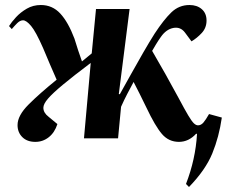

<svg xmlns="http://www.w3.org/2000/svg" viewBox="-20 -552 905 766"><path d="M454 -177 458 -176Q477 -210 501.5 -254Q526 -298 551 -341.5Q576 -385 597 -418Q633 -473 663.5 -502.5Q694 -532 736 -532Q766 -532 785 -515.5Q804 -499 804 -470Q804 -441 785 -420.5Q766 -400 744 -387L718 -422Q700 -446 671.5 -440.5Q643 -435 622 -405Q612 -391 602 -374.5Q592 -358 587 -349Q615 -301 640 -256.5Q665 -212 692 -162Q717 -115 731 -91.5Q745 -68 753.5 -60Q762 -52 770 -52Q782 -52 791.5 -63Q801 -74 814 -97L865 -83Q854 -6 827 60Q800 126 734 194L722 182Q760 84 766 -17L763 -19Q733 14 694 14Q653 14 626 -17.5Q599 -49 564 -123Q549 -154 536.5 -179Q524 -204 513 -225Q500 -201 487.5 -177Q475 -153 463 -126L451 0H315L342 -301Q273 -249 231.5 -214.5Q190 -180 171.5 -158.5Q153 -137 153 -122Q153 -102 174 -86L209 -57Q198 -23 174.5 -4.5Q151 14 121 14Q88 14 69 -5Q50 -24 50 -53Q50 -91 94 -135Q138 -179 206 -234Q192 -265 179 -296Q166 -327 152 -360Q123 -426 104 -448.5Q85 -471 72 -471Q60 -471 48.5 -459.5Q37 -448 27 -436L16 -448Q26 -464 44 -483.5Q62 -503 87 -517.5Q112 -532 143 -532Q189 -532 220.5 -498Q252 -464 277 -398Q284 -375 291.5 -352Q299 -329 307 -307L346 -339L363 -516H497Z"/></svg>

Font: Literata 72pt
Style: Bold Italic
Weight: 700
Italic angle: -2°
Designer: Latin by Veronika Burian and Jose Scaglione. Greek by Irene Vlachou. Cyrillic by Vera Evstafieva
Foundry: TypeTogether
Version: Version 3.002